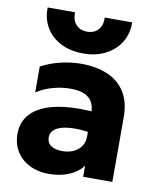

<svg xmlns="http://www.w3.org/2000/svg" viewBox="-87 -835 753 917"><g transform="rotate(10 290.0 -376.0)"><path d="M211.2 15Q160.6 15 120.1 -4.7Q79.6 -24.4 55.9 -61.1Q32.2 -97.9 32.2 -149.2Q32.2 -193.4 54.1 -227.2Q76 -261.1 120 -283.1Q164 -305 230.7 -312.9Q297.4 -320.9 387 -312.8L388.5 -211Q340.9 -219.4 302.7 -219.8Q264.5 -220.1 237.6 -213.2Q210.8 -206.2 196.4 -192.4Q182 -178.5 182 -157.9Q182 -131.2 202.2 -117.4Q222.5 -103.5 256.4 -103.5Q286.1 -103.5 309.9 -113.9Q333.6 -124.4 347.7 -144.6Q361.8 -164.9 361.8 -194.5V-310.8Q361.8 -338.4 350.4 -359.4Q339 -380.4 313.4 -392.2Q287.9 -404 244.9 -404Q203.1 -404 160 -392.2Q116.9 -380.5 81.2 -357V-482.5Q127 -507 177.1 -518.5Q227.1 -530 274.8 -530Q347 -530 401.8 -507.1Q456.6 -484.1 487.4 -436.1Q518.2 -388.1 518.2 -313V0H376.8V-54Q352.2 -20.9 309.3 -2.9Q266.4 15 211.2 15ZM274.5 -580Q212 -580 165.5 -603.6Q119 -627.2 93.6 -669.4Q68.2 -711.5 69.5 -767H202.2Q200.6 -730.2 220.3 -708Q240 -685.8 274.5 -685.8Q309 -685.8 328.6 -708Q348.1 -730.2 346.2 -767H479.2Q480.4 -712.4 454.6 -670.2Q428.8 -628 382.1 -604Q335.5 -580 274.5 -580Z"/></g></svg>

Font: Geologica-Sharp
Style: Regular
Weight: 100
Designer: Sindre Bremnes, Frode Helland
Foundry: Monokrom Skriftforlag AS
Version: Version 1.010;gftools[0.9.28]